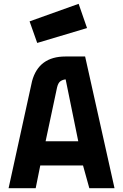

<svg xmlns="http://www.w3.org/2000/svg" viewBox="-20 -986 645 1006"><path d="M392 -966 436 -839 175 -761 135 -874ZM148 -561Q183 -690 323 -690H426L580 0H448L415 -119H191L167 0H25ZM324 -570Q310 -569 297.5 -561Q285 -553 279 -528L219 -246H390Z"/></svg>

Font: Panefresco 999wt
Style: Regular
Weight: 900
Version: Version 1.001